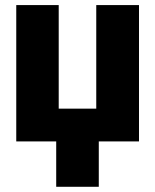

<svg xmlns="http://www.w3.org/2000/svg" viewBox="-20 -548 601 744"><path d="M207.5 -528.3V-127H353V-528.3H518.6V0H362.8V175.8H197.8V0H43V-528.3Z"/></svg>

Font: Roboto Black
Style: Regular
Weight: 900
Designer: Google
Version: Version 2.134; 2016